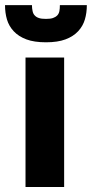

<svg xmlns="http://www.w3.org/2000/svg" viewBox="-46 -749 368 769"><path d="M56.2 -518.6H210.9V0H56.2ZM138.2 -579.6Q90.8 -579.6 59.6 -591.3Q28.3 -603 8.8 -624Q-10.3 -644.5 -18.1 -670.9Q-25.9 -697.3 -25.9 -728.5H82Q82 -715.8 84.5 -704.6Q86.9 -693.4 92.8 -687.5Q99.1 -680.2 109.9 -676.8Q119.6 -673.3 138.2 -673.3Q155.8 -673.3 166 -676.8Q176.3 -680.2 183.6 -687.5Q189.9 -694.3 191.9 -704.6Q193.8 -713.9 193.8 -728.5H301.8Q301.8 -697.3 293.9 -670.9Q286.1 -644.5 267.1 -624Q247.6 -603 216.3 -591.3Q185.1 -579.6 138.2 -579.6Z"/></svg>

Font: Lato-ExtraBold
Style: Regular
Weight: 500
Designer: Lukasz Dziedzic with Adam Twardoch and Botio Nikoltchev
Foundry: tyPoland Lukasz Dziedzic
Version: ""